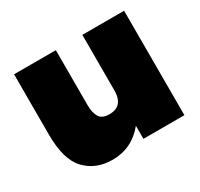

<svg xmlns="http://www.w3.org/2000/svg" viewBox="-118 -668 862 828"><g transform="rotate(-30 312.5 -254.0)"><path d="M310 -165Q379 -165 379 -244V-520H587V0H383V-65Q320 12 224 12Q141 12 90 -41.5Q39 -95 39 -219V-520H247V-246Q247 -209 260 -187Q273 -165 310 -165Z"/></g></svg>

Font: Aspekta 1000
Style: Regular
Weight: 1000
Designer: Ivo Dolenc
Version: Version 2.000